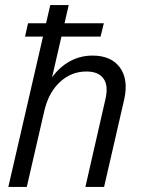

<svg xmlns="http://www.w3.org/2000/svg" viewBox="-20 -740 557 760"><path d="M79 -595 91 -648H391L378 -595ZM13 0 179 -720H252L86 0ZM318 0 397 -346Q410 -400 390 -428.5Q370 -457 322 -457Q263 -457 218.5 -416.5Q174 -376 157 -307L170 -409Q201 -463 246.5 -491.5Q292 -520 346 -520Q420 -520 454.5 -473Q489 -426 472 -348L392 0Z"/></svg>

Font: Instrument Sans SemiCondensed
Style: Italic
Weight: 400
Width: 4
Italic angle: -13°
Designer: Rodrigo Fuenzalida
Foundry: fragTYPE
Version: Version 1.000;gftools[0.9.28]